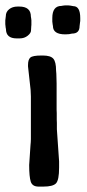

<svg xmlns="http://www.w3.org/2000/svg" viewBox="-32 -712 325 718"><path d="M85 -615.7 84 -598.1Q84 -588.4 71.5 -578.4Q59.1 -568.4 41.5 -568.4H30.3Q-9.8 -568.4 -9.8 -604L-10.7 -607.9L-12.2 -621.6V-635.7L-10.3 -651.4Q-10.3 -667.5 2.2 -677.5Q14.6 -687.5 33.7 -687.5H40Q83.5 -687.5 83.5 -649.9Q84.5 -646 84.5 -644L85.4 -636.2V-617.7ZM163.6 -644.5Q163.6 -689.9 197.8 -689.9Q200.7 -690.9 203.1 -690.9L211.9 -691.9H223.1L231.9 -690.9L242.2 -689Q268.1 -689 268.1 -644.5V-632.8L267.6 -630.9L266.1 -618.2Q265.6 -616.2 265.6 -614.3Q265.6 -586.4 237.3 -586.4L225.1 -584H221.2L213.9 -583.5H211.9Q166 -583.5 166 -614.7Q165 -618.7 165 -620.1L163.6 -631.3ZM129.9 -14.2H112.3Q88.9 -14.2 83 -32.7Q77.1 -51.3 77.1 -94.7L82 -168.5L83 -180.2L83.5 -191.9V-351.1L82.5 -375.5L72.8 -463.4V-468.8Q72.8 -489.3 81.5 -496.8Q90.3 -504.4 122.6 -504.4H128.4Q157.2 -504.4 167.5 -492.4Q177.7 -480.5 177.7 -448.2L178.7 -436L179.7 -399.9V-301.3L180.2 -289.1Q180.2 -276.9 180.2 -264.6L180.7 -252.4V-228.5L189 -108.4V-85.4Q189 -38.6 177.5 -26.4Q166 -14.2 129.9 -14.2Z"/></svg>

Font: Averia Sans Libre
Style: Regular
Weight: 400
Version: Version 1.002